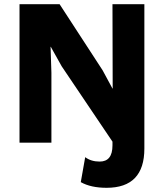

<svg xmlns="http://www.w3.org/2000/svg" viewBox="-20 -680 781 915"><path d="M488 215Q413 215 365 188L386 69Q414 90 455 90Q516 90 516 13V-5L274 -364L222 -457H221L225 -333V0H73V-660H264L469 -345L516 -258H517L516 -660H668V28Q668 215 488 215Z"/></svg>

Font: Elaine Sans
Style: Bold
Weight: 700
Designer: Wei Huang
Foundry: Wei Huang
Version: Version 2.001;December 24, 2019;FontCreator 12.0.0.2547 64-b